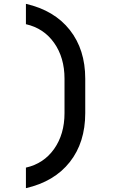

<svg xmlns="http://www.w3.org/2000/svg" viewBox="-20 -860 640 1000"><path d="M115 120V13Q208 -8 262 -84.5Q316 -161 316 -271V-450Q316 -560 262 -636.5Q208 -713 115 -734V-840Q263 -806 343.5 -704Q424 -602 424 -450V-271Q424 -118 343.5 -16Q263 86 115 120Z"/></svg>

Font: JetBrains Mono NL SemiBold
Style: Regular
Weight: 600
Designer: Philipp Nurullin, Konstantin Bulenkov
Foundry: JetBrains
Version: Version 2.304; ttfautohint (v1.8.4.7-5d5b)